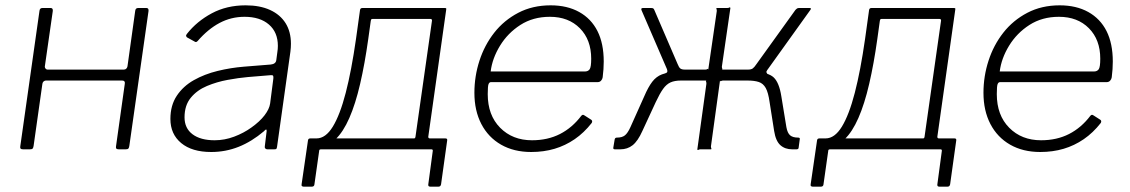

<svg xmlns="http://www.w3.org/2000/svg" viewBox="-20 -560 4236 720"><path d="M67 0Q60 0 57.5 -2.5Q55 -5 56 -11L128 -519Q129 -530 139 -530H170Q179 -530 178 -519L148 -310Q148 -306 151 -302.5Q154 -299 158 -299H444Q450 -299 453.5 -302.5Q457 -306 458 -311L487 -519Q488 -530 498 -530H529Q538 -530 537 -519L465 -13Q464 -6 461.5 -3Q459 0 451 0H426Q419 0 416.5 -2.5Q414 -5 415 -11L448 -246Q449 -252 446.5 -255Q444 -258 438 -258H152Q148 -258 144 -255Q140 -252 139 -246L106 -13Q105 -6 102.5 -3Q100 0 92 0Z M970 -68Q924 -29 875 -9.5Q826 10 772 10Q700 10 659.5 -23.5Q619 -57 619 -114Q619 -165 643 -201Q667 -237 707 -259.5Q747 -282 796 -294Q845 -306 895 -310L995 -318Q1014 -320 1016 -334L1020 -364Q1021 -370 1021.5 -376Q1022 -382 1022 -388Q1022 -439 988.5 -468Q955 -497 897 -497Q847 -497 803.5 -474Q760 -451 721 -406Q718 -403 715.5 -402.5Q713 -402 710 -404L681 -420Q679 -422 678 -425Q677 -428 681 -433Q718 -480 774 -510Q830 -540 901 -540Q955 -540 993 -522.5Q1031 -505 1051 -473Q1071 -441 1071 -396Q1071 -389 1070.5 -381.5Q1070 -374 1069 -366L1019 -10Q1018 -3 1016 -1.5Q1014 0 1008 0H983Q978 0 975 -3Q972 -6 973 -11L980 -69Q980 -80 970 -68ZM1005 -265Q1006 -273 1004 -276Q1002 -279 994 -278L909 -271Q875 -268 834 -260.5Q793 -253 756 -237.5Q719 -222 695.5 -193.5Q672 -165 672 -120Q672 -79 702 -56.5Q732 -34 785 -34Q822 -34 858 -47.5Q894 -61 923 -82Q954 -104 972 -127.5Q990 -151 993 -172Z M1119 140Q1115 140 1112.5 138Q1110 136 1111 131L1135 -34Q1136 -41 1144 -41H1533Q1537 -41 1538 -47L1600 -483Q1600 -489 1594 -489H1377Q1371 -489 1371 -483L1330 -522Q1331 -530 1339 -530H1646Q1652 -530 1653 -529Q1654 -528 1653 -522L1586 -47Q1586 -41 1592 -41H1650Q1658 -41 1657 -34L1634 131Q1633 136 1630.5 138Q1628 140 1624 140H1594Q1585 140 1586 132L1603 5Q1603 0 1598 0H1184Q1177 0 1177 5L1159 132Q1158 140 1149 140ZM1173 -11 1167 -41Q1201 -41 1228 -85Q1255 -129 1276.5 -212Q1298 -295 1315 -414L1330 -522H1376L1361 -414Q1348 -321 1330.5 -245.5Q1313 -170 1290 -117.5Q1267 -65 1238 -37.5Q1209 -10 1173 -11Z M1972 10Q1907 10 1859 -17.5Q1811 -45 1785 -95Q1759 -145 1759 -212Q1759 -274 1778 -332.5Q1797 -391 1833.5 -437.5Q1870 -484 1923.5 -512Q1977 -540 2045 -540Q2107 -540 2152 -515Q2197 -490 2220.5 -443.5Q2244 -397 2244 -329Q2244 -315 2243 -300.5Q2242 -286 2240 -270Q2239 -263 2234 -257.5Q2229 -252 2221 -252H1821Q1815 -252 1812 -244.5Q1809 -237 1809 -207Q1809 -128 1855.5 -81Q1902 -34 1975 -34Q2034 -34 2080 -57.5Q2126 -81 2160 -126Q2164 -130 2166.5 -129.5Q2169 -129 2172 -127L2197 -111Q2203 -107 2199 -99Q2170 -62 2135 -38Q2100 -14 2059.5 -2Q2019 10 1972 10ZM2174 -292Q2185 -292 2191 -300Q2197 -308 2197 -340Q2197 -411 2154.5 -454Q2112 -497 2042 -497Q1979 -497 1931.5 -466.5Q1884 -436 1855 -388.5Q1826 -341 1820 -292Z M2286 0Q2283 0 2281 -1.5Q2279 -3 2280 -7L2285 -37Q2286 -41 2288 -42.5Q2290 -44 2294 -44Q2313 -44 2323.5 -52.5Q2334 -61 2344 -83L2396 -199Q2411 -234 2426 -253.5Q2441 -273 2462 -281Q2483 -289 2518 -290L2519 -299H2625Q2630 -299 2632.5 -301Q2635 -303 2636 -299L2668 -519Q2668 -524 2666.5 -527Q2665 -530 2669 -530H2707Q2713 -530 2715.5 -532Q2718 -534 2719 -530L2687 -310Q2687 -306 2688.5 -302.5Q2690 -299 2686 -299H2803L2808 -290Q2861 -289 2881.5 -269.5Q2902 -250 2910 -199L2929 -83Q2933 -61 2943 -52.5Q2953 -44 2973 -44Q2981 -44 2979 -37L2975 -7Q2975 -3 2972.5 -1.5Q2970 0 2967 0H2951Q2924 0 2906.5 -15.5Q2889 -31 2883 -69L2866 -177Q2861 -213 2851.5 -230Q2842 -247 2825.5 -252.5Q2809 -258 2783 -258H2692Q2687 -258 2684 -256Q2681 -254 2680 -258L2646 -11Q2646 -7 2647.5 -3.5Q2649 0 2645 0H2606Q2602 0 2599 2Q2596 4 2595 0L2629 -246Q2629 -252 2627.5 -255Q2626 -258 2630 -258H2534Q2510 -258 2494.5 -251Q2479 -244 2466.5 -226.5Q2454 -209 2439 -177L2389 -69Q2372 -31 2352.5 -15.5Q2333 0 2306 0ZM2547 -280 2474 -285Q2482 -287 2482.5 -291.5Q2483 -296 2481 -301L2386 -521Q2382 -530 2391 -530H2421Q2427 -530 2429.5 -528.5Q2432 -527 2434 -522L2521 -320Q2526 -307 2531.5 -303Q2537 -299 2549 -299ZM2784 -280 2785 -299Q2797 -299 2803 -303.5Q2809 -308 2817 -320L2963 -523Q2965 -525 2968 -527.5Q2971 -530 2976 -530H3016Q3024 -530 3019 -523L2857 -297Q2853 -292 2854.5 -288Q2856 -284 2860 -281Z M3028 140Q3024 140 3021.5 138Q3019 136 3020 131L3044 -34Q3045 -41 3053 -41H3442Q3446 -41 3447 -47L3509 -483Q3509 -489 3503 -489H3286Q3280 -489 3280 -483L3239 -522Q3240 -530 3248 -530H3555Q3561 -530 3562 -529Q3563 -528 3562 -522L3495 -47Q3495 -41 3501 -41H3559Q3567 -41 3566 -34L3543 131Q3542 136 3539.5 138Q3537 140 3533 140H3503Q3494 140 3495 132L3512 5Q3512 0 3507 0H3093Q3086 0 3086 5L3068 132Q3067 140 3058 140ZM3082 -11 3076 -41Q3110 -41 3137 -85Q3164 -129 3185.5 -212Q3207 -295 3224 -414L3239 -522H3285L3270 -414Q3257 -321 3239.5 -245.5Q3222 -170 3199 -117.5Q3176 -65 3147 -37.5Q3118 -10 3082 -11Z M3881 10Q3816 10 3768 -17.5Q3720 -45 3694 -95Q3668 -145 3668 -212Q3668 -274 3687 -332.5Q3706 -391 3742.5 -437.5Q3779 -484 3832.5 -512Q3886 -540 3954 -540Q4016 -540 4061 -515Q4106 -490 4129.5 -443.5Q4153 -397 4153 -329Q4153 -315 4152 -300.5Q4151 -286 4149 -270Q4148 -263 4143 -257.5Q4138 -252 4130 -252H3730Q3724 -252 3721 -244.5Q3718 -237 3718 -207Q3718 -128 3764.5 -81Q3811 -34 3884 -34Q3943 -34 3989 -57.5Q4035 -81 4069 -126Q4073 -130 4075.5 -129.5Q4078 -129 4081 -127L4106 -111Q4112 -107 4108 -99Q4079 -62 4044 -38Q4009 -14 3968.5 -2Q3928 10 3881 10ZM4083 -292Q4094 -292 4100 -300Q4106 -308 4106 -340Q4106 -411 4063.5 -454Q4021 -497 3951 -497Q3888 -497 3840.5 -466.5Q3793 -436 3764 -388.5Q3735 -341 3729 -292Z"/></svg>

Font: Libre Franklin ExtraLight
Style: Italic
Weight: 250
Italic angle: -8°
Designer: Pablo Impallari, Rodrigo Fuenzalida, Nhung Nguyen
Foundry: Impallari Type
Version: Version 3.000